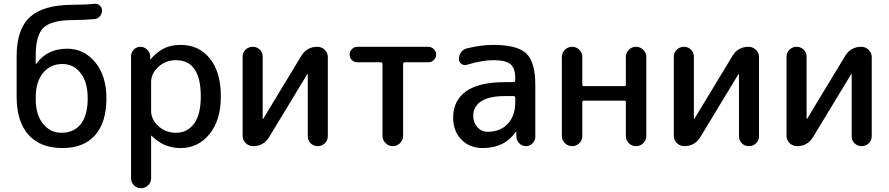

<svg xmlns="http://www.w3.org/2000/svg" viewBox="-20 -765 4655 1005"><path d="M167 -255V-245Q167 -165 205 -117.5Q243 -70 302 -70Q367 -70 403 -116Q439 -162 439 -249V-250V-251Q439 -335 402 -382.5Q365 -430 307 -430Q244 -430 205.5 -383.5Q167 -337 167 -255ZM307 10Q191 10 129 -59.5Q67 -129 67 -260V-470Q67 -613 137.5 -676.5Q208 -740 362 -740Q428 -740 474 -745Q490 -747 502 -736.5Q514 -726 514 -710Q514 -693 502.5 -679.5Q491 -666 474 -665Q416 -660 362 -660Q250 -660 208.5 -620.5Q167 -581 167 -475V-431Q167 -430 168 -430Q170 -430 170 -431Q226 -510 332 -510Q420 -510 478.5 -439Q537 -368 537 -250Q537 -124 477.5 -57Q418 10 307 10Z M771 -335V-185Q771 -139 809.5 -104.5Q848 -70 901 -70Q961 -70 996 -118Q1031 -166 1031 -260Q1031 -450 901 -450Q848 -450 809.5 -415.5Q771 -381 771 -335ZM666 168V-471Q666 -491 680.5 -505.5Q695 -520 715 -520Q735 -520 750 -505.5Q765 -491 766 -471V-456Q766 -455 767 -455Q768 -455 769 -456Q806 -497 842 -513.5Q878 -530 926 -530Q1021 -530 1078.5 -459Q1136 -388 1136 -260Q1136 -136 1076.5 -63Q1017 10 926 10Q837 10 774 -54Q773 -55 772 -55Q771 -55 771 -54V168Q771 190 755.5 205Q740 220 718 220Q696 220 681 205Q666 190 666 168Z M1305 0Q1282 0 1266 -16Q1250 -32 1250 -54V-468Q1250 -490 1265.5 -505Q1281 -520 1303 -520Q1325 -520 1340 -505Q1355 -490 1355 -468V-143L1356 -142H1357L1558 -474Q1587 -520 1641 -520Q1664 -520 1680 -504Q1696 -488 1696 -466V-52Q1696 -30 1680.5 -15Q1665 0 1643 0Q1621 0 1606 -15Q1591 -30 1591 -52V-377L1590 -378H1589L1388 -46Q1359 0 1305 0Z M1850 -439Q1834 -439 1822 -450.5Q1810 -462 1810 -479Q1810 -496 1822 -508Q1834 -520 1850 -520H2222Q2238 -520 2250.5 -508Q2263 -496 2263 -479Q2263 -463 2251 -451Q2239 -439 2222 -439H2099Q2090 -439 2090 -430V-54Q2090 -32 2074 -16Q2058 0 2036 0Q2014 0 1998 -16Q1982 -32 1982 -54V-430Q1982 -439 1973 -439Z M2622 -262Q2540 -262 2498.5 -234.5Q2457 -207 2457 -160Q2457 -123 2479 -99Q2501 -75 2532 -75Q2598 -75 2637.5 -116.5Q2677 -158 2677 -230V-254Q2677 -262 2668 -262ZM2507 10Q2439 10 2395.5 -34Q2352 -78 2352 -150Q2352 -238 2419 -286.5Q2486 -335 2622 -335H2668Q2677 -335 2677 -344V-355Q2677 -408 2652 -429Q2627 -450 2562 -450Q2504 -450 2424 -426Q2409 -421 2395.5 -430.5Q2382 -440 2382 -456Q2382 -476 2394 -492Q2406 -508 2425 -512Q2497 -530 2562 -530Q2688 -530 2735 -485Q2782 -440 2782 -320V-49Q2782 -29 2767.5 -14.5Q2753 0 2733 0Q2713 0 2698.5 -14.5Q2684 -29 2683 -49L2682 -74Q2682 -75 2681 -75Q2679 -75 2679 -74Q2621 10 2507 10Z M2921 -53V-467Q2921 -489 2937 -504.5Q2953 -520 2975 -520Q2997 -520 3012.5 -504.5Q3028 -489 3028 -467V-322Q3028 -314 3036 -314H3248Q3256 -314 3256 -322V-467Q3256 -489 3271.5 -504.5Q3287 -520 3309 -520Q3331 -520 3347 -504.5Q3363 -489 3363 -467V-53Q3363 -31 3347 -15.5Q3331 0 3309 0Q3287 0 3271.5 -15.5Q3256 -31 3256 -53V-230Q3256 -238 3248 -238H3036Q3028 -238 3028 -230V-53Q3028 -31 3012.5 -15.5Q2997 0 2975 0Q2953 0 2937 -15.5Q2921 -31 2921 -53Z M3562 0Q3539 0 3523 -16Q3507 -32 3507 -54V-468Q3507 -490 3522.5 -505Q3538 -520 3560 -520Q3582 -520 3597 -505Q3612 -490 3612 -468V-143L3613 -142H3614L3815 -474Q3844 -520 3898 -520Q3921 -520 3937 -504Q3953 -488 3953 -466V-52Q3953 -30 3937.5 -15Q3922 0 3900 0Q3878 0 3863 -15Q3848 -30 3848 -52V-377L3847 -378H3846L3645 -46Q3616 0 3562 0Z M4152 0Q4129 0 4113 -16Q4097 -32 4097 -54V-468Q4097 -490 4112.5 -505Q4128 -520 4150 -520Q4172 -520 4187 -505Q4202 -490 4202 -468V-143L4203 -142H4204L4405 -474Q4434 -520 4488 -520Q4511 -520 4527 -504Q4543 -488 4543 -466V-52Q4543 -30 4527.5 -15Q4512 0 4490 0Q4468 0 4453 -15Q4438 -30 4438 -52V-377L4437 -378H4436L4235 -46Q4206 0 4152 0Z"/></svg>

Font: Rounded Mplus 1c Medium
Style: Regular
Weight: 500
Version: Version 1.059.20150529